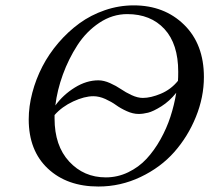

<svg xmlns="http://www.w3.org/2000/svg" viewBox="-20 -678 772 708"><path d="M181.2 -253.9V-241.2Q181.2 -140.6 235.1 -82.3Q289.1 -23.9 370.1 -23.9Q413.6 -23.9 452.6 -42.7Q491.7 -61.5 520.3 -92.3Q548.8 -123 571.8 -164.1Q594.7 -205.1 608.6 -248Q622.6 -291 629.9 -335.9Q605 -304.7 575 -285.9Q544.9 -267.1 526.1 -262.5Q507.3 -257.8 491.2 -257.8Q470.2 -257.8 447.5 -268.1Q424.8 -278.3 408 -290.5Q391.1 -302.7 368.4 -313Q345.7 -323.2 324.2 -323.2Q291.5 -323.2 250 -304Q208.5 -284.7 181.2 -253.9ZM636.2 -379.9Q637.2 -391.1 637.2 -413.1Q637.2 -516.1 586.4 -571Q535.6 -626 449.2 -626Q394.5 -626 346.4 -594Q298.3 -562 265.6 -511.5Q232.9 -460.9 211.9 -403.3Q190.9 -345.7 184.1 -289.1Q212.9 -328.6 255.9 -355.2Q298.8 -381.8 342.8 -381.8Q362.8 -381.8 385.7 -371.6Q408.7 -361.3 426 -349.4Q443.4 -337.4 465.6 -327.1Q487.8 -316.9 506.8 -316.9Q536.1 -316.9 573.2 -332.5Q610.4 -348.1 636.2 -379.9ZM85.9 -237.8Q85.9 -285.6 99.1 -335.9Q112.3 -386.2 136.2 -432.6Q160.2 -479 195.6 -520.3Q231 -561.5 272.9 -592Q314.9 -622.6 366.7 -640.4Q418.5 -658.2 473.1 -658.2Q585.9 -658.2 658.9 -586.7Q731.9 -515.1 731.9 -394Q731.9 -319.8 702.4 -247.1Q672.9 -174.3 622.6 -117.4Q572.3 -60.5 498.5 -25.4Q424.8 9.8 342.8 9.8Q227.1 9.8 156.5 -56.4Q85.9 -122.6 85.9 -237.8Z"/></svg>

Font: Common Serif
Style: Italic
Weight: 400
Italic angle: -12°
Designer: Philipp H. Poll, Khaled Hosny
Foundry: Stefan Peev, Context Ltd.
Version: Version 1.026